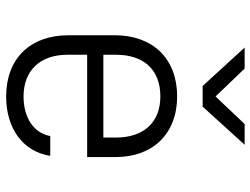

<svg xmlns="http://www.w3.org/2000/svg" viewBox="-118 -708 835 640"><g transform="rotate(90 300.0 -387.5)"><path d="M266 -645H335L462 -785H393L301 -688L208 -785H138ZM301 10C409 10 485 -47 499 -137H433C423 -82 372 -48 301 -48C214 -48 162 -104 162 -194V-260H503V-356C503 -479 425 -560 301 -560C175 -560 97 -479 97 -352V-198C97 -70 175 10 301 10ZM162 -314V-356C162 -449 212 -504 301 -504C388 -504 438 -448 438 -356V-314Z"/></g></svg>

Font: JetBrains Mono ExtraLight
Style: Regular
Weight: 240
Monospace: yes
Designer: Philipp Nurullin, Konstantin Bulenkov
Foundry: JetBrains
Version: Version 2.305